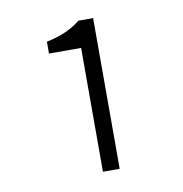

<svg xmlns="http://www.w3.org/2000/svg" viewBox="-58 -934 518 542"><g transform="rotate(-10 201.5 -663.0)"><path d="M195 -447H243V-879H201C174 -858 146 -845 103 -836V-802H195Z"/></g></svg>

Font: Noto Sans CJK SC Light
Style: Regular
Weight: 300
Designer: Ryoko NISHIZUKA 西塚涼子 (kana, bopomofo & ideographs); Paul D. Hunt (Latin, Greek & Cyrillic); Sandoll Communications 산돌커뮤니
Foundry: Adobe
Version: Version 2.004;hotconv 1.0.118;makeotfexe 2.5.65603